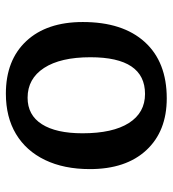

<svg xmlns="http://www.w3.org/2000/svg" viewBox="13 -587 588 654"><g transform="rotate(-90 307.0 -260.0)"><path d="M299 14Q187 14 122.5 -55.5Q58 -125 58 -248Q58 -336 89 -400.5Q120 -465 177.5 -499.5Q235 -534 315 -534Q429 -534 494 -464.5Q559 -395 559 -272Q559 -136 491 -61Q423 14 299 14ZM314 -60Q439 -60 439 -246Q439 -348 402.5 -404Q366 -460 301 -460Q242 -460 211 -411.5Q180 -363 180 -273Q180 -170 215 -115Q250 -60 314 -60Z"/></g></svg>

Font: Literata 7pt Medium
Style: Regular
Weight: 500
Designer: Latin by Veronika Burian and Jose Scaglione. Greek by Irene Vlachou. Cyrillic by Vera Evstafieva.
Foundry: TypeTogether
Version: Version 3.002